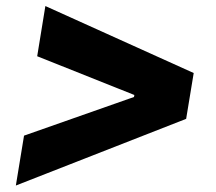

<svg xmlns="http://www.w3.org/2000/svg" viewBox="-20 -603 698 620"><path d="M581.1 -219.2 31.2 -3.9 57.6 -165 417.5 -291.5 411.6 -283.7 415 -302.7 418.5 -294.4 100.1 -421.4 126.5 -583.5 605.5 -367.2Z"/></svg>

Font: Inter Tight ExtraBold
Style: Italic
Weight: 800
Italic angle: -9.39999°
Designer: Rasmus Andersson
Foundry: rsms
Version: Version 3.004